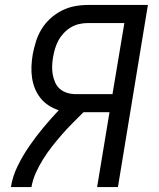

<svg xmlns="http://www.w3.org/2000/svg" viewBox="-20 -755 640 775"><path d="M24 0Q31 -44 51.5 -85.5Q72 -127 98.5 -165.5Q125 -204 155 -240Q185 -276 217 -310Q196 -317 177 -329Q158 -341 144 -358.5Q130 -376 121.5 -396.5Q113 -417 109.5 -440Q106 -463 107 -487Q108 -511 112 -535Q117 -561 125 -587Q133 -613 147.5 -637Q162 -661 183.5 -680.5Q205 -700 230 -712.5Q255 -725 281.5 -730Q308 -735 335 -735H577L456 0H372L422 -302H317Q295 -280 272.5 -257.5Q250 -235 229.5 -211.5Q209 -188 189.5 -163Q170 -138 153.5 -111.5Q137 -85 124.5 -57Q112 -29 107 0ZM286 -375H434L482 -662H335Q317 -662 299.5 -658Q282 -654 266 -644.5Q250 -635 237 -621Q224 -607 215.5 -591Q207 -575 202 -558Q197 -541 194 -523Q191 -506 190.5 -488Q190 -470 193 -453.5Q196 -437 203 -421.5Q210 -406 222.5 -395.5Q235 -385 251.5 -380Q268 -375 286 -375Z"/></svg>

Font: Zed Sans Extended
Style: Italic
Weight: 400
Width: 7
Italic angle: -9°
Designer: Belleve Invis
Foundry: Belleve Invis
Version: Version 1.0.0; ttfautohint (v1.8.4)